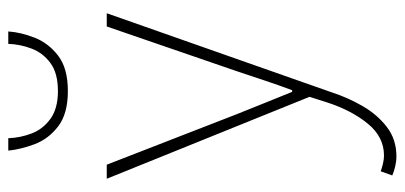

<svg xmlns="http://www.w3.org/2000/svg" viewBox="-277 -479 978 464"><g transform="rotate(-90 212.0 -247.0)"><path d="M66 222Q54 222 41.5 219Q29 216 20 212L30 184Q38 187 48.5 189.5Q59 192 68 192Q113 192 145 153Q177 114 196 56L210 12L12 -478H46L168 -164Q180 -134 194.5 -98Q209 -62 222 -30H226Q238 -62 250 -98Q262 -134 272 -164L380 -478H412L220 68Q208 105 187.5 140.5Q167 176 137 199Q107 222 66 222ZM224 -572Q169 -572 138.5 -595.5Q108 -619 95.5 -652.5Q83 -686 80 -716H110Q111 -687 121.5 -659.5Q132 -632 157 -614Q182 -596 224 -596Q267 -596 291.5 -614Q316 -632 326.5 -659.5Q337 -687 338 -716H368Q366 -686 353 -652.5Q340 -619 309.5 -595.5Q279 -572 224 -572Z"/></g></svg>

Font: SourceSans3VF
Style: Regular
Weight: 200
Designer: Paul D. Hunt
Foundry: Adobe
Version: Version 3.052;hotconv 1.1.0;makeotfexe 2.6.0